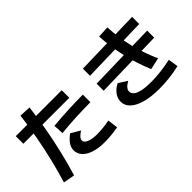

<svg xmlns="http://www.w3.org/2000/svg" viewBox="-49 -1426 2097 2097"><g transform="rotate(-45 1000.0 -377.0)"><path d="M85 42Q126 -92 159.5 -231Q193 -370 219.5 -514.5Q246 -659 265 -809L398 -803Q381 -658 355 -511Q329 -364 294.5 -219Q260 -74 218 66ZM710 47Q617 47 549 25Q481 3 444 -37Q407 -77 407 -132Q407 -173 432.5 -211Q458 -249 512 -290L619 -227Q583 -205 565 -184Q547 -163 547 -145Q547 -123 567 -107Q587 -91 624 -82Q661 -73 710 -73Q757 -73 805 -78Q853 -83 906 -93L921 27Q865 37 815 42Q765 47 710 47ZM70 -570V-687H780V-570ZM448 -468Q566 -479 680.5 -484.5Q795 -490 909 -490V-373Q797 -373 684 -367.5Q571 -362 455 -350Z M1545 57Q1422 57 1332.5 32.5Q1243 8 1194.5 -37Q1146 -82 1146 -143Q1146 -193 1178 -237.5Q1210 -282 1267 -310L1366 -246Q1326 -224 1307.5 -201.5Q1289 -179 1290 -155Q1291 -124 1319 -102.5Q1347 -81 1402 -70Q1457 -59 1536 -59Q1608 -59 1689.5 -69Q1771 -79 1842 -95L1860 21Q1786 38 1705 47.5Q1624 57 1545 57ZM1100 -359V-468L1900 -488V-379ZM1634 -159Q1602 -236 1576 -315Q1550 -394 1531.5 -475.5Q1513 -557 1500.5 -641.5Q1488 -726 1483 -813L1617 -820Q1622 -736 1633 -657Q1644 -578 1663 -500.5Q1682 -423 1708.5 -346Q1735 -269 1770 -189ZM1110 -580V-690L1890 -710V-600Z"/></g></svg>

Font: M PLUS 1 Code
Style: Bold
Weight: 700
Designer: Coji Morishita
Foundry: UNDERFOREST DESIGN
Version: Version 1.002